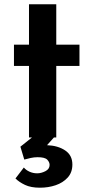

<svg xmlns="http://www.w3.org/2000/svg" viewBox="-20 -640 424 894"><path d="M115 -620H242V-432H350V-333H242V0H115V-333H45V-432H115ZM91 140Q101 152 117.5 159.5Q134 167 153 167Q172 167 191.5 157Q211 147 211 128Q211 115 200 103.5Q189 92 155 92Q139 92 123 95.5Q107 99 93 103L75 43L144 -12L241 -11L199 36Q250 38 283.5 60.5Q317 83 317 126Q317 163 295 187Q273 211 239 222.5Q205 234 166 234Q124 234 96.5 221Q69 208 52 191Z"/></svg>

Font: Reem Kufi SemiBold
Style: Regular
Weight: 600
Designer: Khaled Hosny
Version: Version 1.001